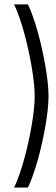

<svg xmlns="http://www.w3.org/2000/svg" viewBox="-20 -855 255 873"><path d="M44 -2.2Q55.7 -26.1 67.2 -58.8Q78.6 -91.5 89.1 -128.8Q99.6 -166.2 108.4 -206Q117.2 -245.8 123.8 -283.8Q130.4 -321.9 134.1 -356.6Q137.7 -391.2 137.7 -417.6Q137.7 -444.4 134.1 -479.1Q130.4 -513.8 123.8 -552.1Q117.2 -590.4 108.4 -630.4Q99.6 -670.5 89.1 -708Q78.6 -745.6 67.2 -778.3Q55.7 -811 44 -835H107Q118.7 -811 130.1 -778.3Q141.6 -745.6 152.1 -708Q162.6 -670.5 171.4 -630.4Q180.2 -590.4 186.8 -552.1Q193.4 -513.8 197 -479.1Q200.7 -444.4 200.7 -417.6Q200.7 -391.2 197 -356.6Q193.4 -321.9 186.8 -283.8Q180.2 -245.8 171.4 -206Q162.6 -166.2 152.1 -128.8Q141.6 -91.5 130.1 -58.8Q118.7 -26.1 107 -2.2Z"/></svg>

Font: DimaKhabar
Style: Bold
Weight: 700
Width: 6
Designer: R.Balvardi
Foundry: Dima Software Group
Version: Version 1.00;November 30, 2018;FontCreator 11.5.0.2427 64-bi